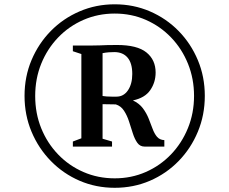

<svg xmlns="http://www.w3.org/2000/svg" viewBox="-20 -933 1066 892"><path d="M94 -487.5Q94 -577 126.5 -654Q159 -731 216.2 -789.2Q273.5 -847.5 349.8 -880.2Q426 -913 513 -913Q600.5 -913 676.5 -880.2Q752.5 -847.5 809.8 -789Q867 -730.5 899.2 -653.5Q931.5 -576.5 931.5 -487.5Q931.5 -398.5 899.2 -321Q867 -243.5 809.8 -184.8Q752.5 -126 676.5 -93.2Q600.5 -60.5 513 -60.5Q426 -60.5 350 -93.2Q274 -126 216.5 -184.8Q159 -243.5 126.5 -321Q94 -398.5 94 -487.5ZM143.5 -487Q143.5 -406.5 171.5 -337.2Q199.5 -268 250 -215.5Q300.5 -163 367.8 -133.8Q435 -104.5 513 -104.5Q590.5 -104.5 657.5 -134Q724.5 -163.5 774.8 -216Q825 -268.5 853.2 -338Q881.5 -407.5 881.5 -487.5Q881.5 -567 853.5 -636.5Q825.5 -706 775.2 -758.5Q725 -811 658 -840.5Q591 -870 513 -870Q435 -870 367.5 -840.5Q300 -811 249.8 -758.5Q199.5 -706 171.5 -636.8Q143.5 -567.5 143.5 -487ZM358 -290.5V-682L318.5 -695V-721.5H405.5Q427.5 -721.5 444 -722.2Q460.5 -723 478.5 -723.5Q496.5 -724 523.5 -724Q617.5 -724 660.2 -689.5Q703 -655 703 -596Q703 -550.5 678 -514.2Q653 -478 597.5 -466.5Q627 -452.5 643.8 -430Q660.5 -407.5 670.5 -382.5Q680.5 -357.5 688.8 -335Q697 -312.5 709.2 -297.8Q721.5 -283 743.5 -282V-252H651.5Q630.5 -252 618 -269.5Q605.5 -287 597 -313.8Q588.5 -340.5 579.5 -368.5Q570.5 -396.5 556.2 -418.5Q542 -440.5 518 -448L456.5 -449V-288.5L500.5 -275.5V-252H318.5V-275.5ZM456.5 -487Q464 -485.5 475.8 -484.8Q487.5 -484 499.8 -484Q512 -484 521 -484Q554.5 -484 574.5 -513.5Q594.5 -543 594.5 -589.5Q594.5 -639.5 572.8 -665.2Q551 -691 511 -691Q498.5 -691 485 -690Q471.5 -689 456.5 -686Z"/></svg>

Font: Merriweather 120pt
Style: Bold
Weight: 700
Designer: Eben Sorkin
Foundry: Eben Sorkin
Version: Version 2.100